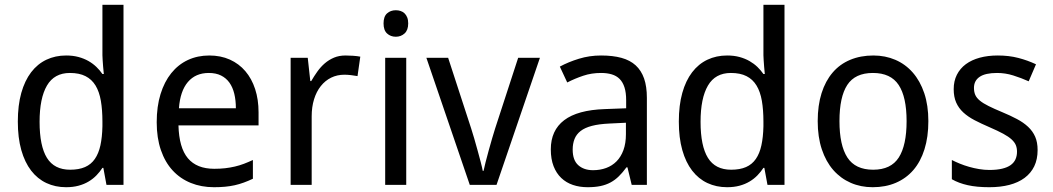

<svg xmlns="http://www.w3.org/2000/svg" viewBox="-20 -780 4443 810"><path d="M416 -71.8H412.1Q401.4 -55.2 387 -40.3Q372.6 -25.4 353.8 -14.2Q335 -2.9 311.5 3.4Q288.1 9.8 258.8 9.8Q213.4 9.8 175.8 -7.8Q138.2 -25.4 111.3 -60.3Q84.5 -95.2 69.8 -147Q55.2 -198.7 55.2 -267.1Q55.2 -335.9 69.8 -387.9Q84.5 -439.9 111.3 -475.1Q138.2 -510.3 175.8 -528.1Q213.4 -545.9 258.8 -545.9Q287.6 -545.9 311 -539.6Q334.5 -533.2 353.3 -522.5Q372.1 -511.7 386.7 -497.6Q401.4 -483.4 412.1 -467.8H418Q416.5 -484.4 415 -499.5Q414.1 -512.2 413.1 -525.6Q412.1 -539.1 412.1 -546.9V-759.8H501V0H429.2ZM275.9 -64Q313 -64 338.6 -75.2Q364.3 -86.4 380.1 -109.4Q396 -132.3 403.6 -166.7Q411.1 -201.2 412.1 -247.1V-267.1Q412.1 -316.4 405.5 -354.7Q398.9 -393.1 383.1 -419.2Q367.2 -445.3 340.8 -458.7Q314.5 -472.2 274.9 -472.2Q209 -472.2 178 -418.9Q147 -365.7 147 -266.1Q147 -164.1 178 -114Q209 -64 275.9 -64Z M882.8 9.8Q829.1 9.8 784.7 -8.3Q740.2 -26.4 708.3 -61Q676.3 -95.7 658.7 -147Q641.1 -198.2 641.1 -264.2Q641.1 -330.6 657.2 -382.8Q673.3 -435.1 702.6 -471.4Q731.9 -507.8 772.7 -526.9Q813.5 -545.9 862.8 -545.9Q911.1 -545.9 949.7 -528.6Q988.3 -511.2 1015.1 -479.7Q1042 -448.2 1056.4 -404.1Q1070.8 -359.9 1070.8 -306.2V-251H732.9Q735.4 -156.7 772.7 -112.3Q810.1 -67.9 883.8 -67.9Q908.7 -67.9 929.9 -70.3Q951.2 -72.8 970.9 -77.4Q990.7 -82 1009.3 -89.1Q1027.8 -96.2 1046.9 -105V-25.9Q1027.3 -16.6 1008.5 -9.8Q989.7 -2.9 970 1.5Q950.2 5.9 929 7.8Q907.7 9.8 882.8 9.8ZM860.8 -472.2Q805.2 -472.2 772.7 -434.1Q740.2 -396 734.9 -323.2H975.1Q975.1 -356.4 968.5 -384Q961.9 -411.6 948 -431.2Q934.1 -450.7 912.6 -461.4Q891.1 -472.2 860.8 -472.2Z M1438 -545.9Q1452.1 -545.9 1469.7 -544.7Q1487.3 -543.5 1500 -541L1488.3 -459Q1474.6 -461.4 1460.2 -463.1Q1445.8 -464.8 1433.1 -464.8Q1402.3 -464.8 1377 -452.4Q1351.6 -439.9 1333.3 -416.7Q1314.9 -393.6 1304.9 -361.1Q1294.9 -328.6 1294.9 -289.1V0H1206.1V-536.1H1278.3L1289.1 -438H1293Q1305.2 -459 1319.1 -478.5Q1333 -498 1350.3 -512.9Q1367.7 -527.8 1389.2 -536.9Q1410.6 -545.9 1438 -545.9Z M1693.8 0H1605V-536.1H1693.8ZM1598.1 -681.2Q1598.1 -710.4 1613 -723.6Q1627.9 -736.8 1649.9 -736.8Q1660.6 -736.8 1670.2 -733.6Q1679.7 -730.5 1686.8 -723.6Q1693.8 -716.8 1698 -706.3Q1702.1 -695.8 1702.1 -681.2Q1702.1 -652.8 1686.8 -638.9Q1671.4 -625 1649.9 -625Q1627.9 -625 1613 -638.7Q1598.1 -652.3 1598.1 -681.2Z M1961.9 0 1778.8 -536.1H1870.6L1967.8 -237.8Q1973.1 -221.7 1980.5 -196.3Q1987.8 -170.9 1995.1 -144.5Q2002.4 -118.2 2008.5 -94.7Q2014.6 -71.3 2016.6 -59.1H2020Q2022.5 -71.3 2028.3 -94.7Q2034.2 -118.2 2041.5 -144.5Q2048.8 -170.9 2056.2 -196.3Q2063.5 -221.7 2068.8 -237.8L2166 -536.1H2257.8L2074.7 0Z M2645 0 2627 -74.2H2623Q2606.9 -52.2 2590.8 -36.4Q2574.7 -20.5 2555.7 -10.3Q2536.6 0 2513.2 4.9Q2489.7 9.8 2459 9.8Q2425.3 9.8 2397 0.2Q2368.7 -9.3 2347.9 -29.1Q2327.1 -48.8 2315.4 -78.9Q2303.7 -108.9 2303.7 -149.9Q2303.7 -230 2360.1 -272.9Q2416.5 -315.9 2531.7 -319.8L2621.6 -323.2V-356.9Q2621.6 -389.6 2614.5 -411.6Q2607.4 -433.6 2594 -447Q2580.6 -460.4 2560.8 -466.3Q2541 -472.2 2515.6 -472.2Q2475.1 -472.2 2440.2 -460.4Q2405.3 -448.7 2373 -432.1L2341.8 -499Q2377.9 -518.6 2422.4 -532.2Q2466.8 -545.9 2515.6 -545.9Q2565.4 -545.9 2601.8 -535.9Q2638.2 -525.9 2661.9 -504.2Q2685.5 -482.4 2697.3 -448.7Q2709 -415 2709 -367.2V0ZM2481.9 -62Q2511.7 -62 2537.1 -71.3Q2562.5 -80.6 2581.1 -99.4Q2599.6 -118.2 2610.1 -146.7Q2620.6 -175.3 2620.6 -213.9V-262.2L2550.8 -258.8Q2506.8 -256.8 2477.1 -249Q2447.3 -241.2 2429.4 -227.3Q2411.6 -213.4 2403.8 -193.6Q2396 -173.8 2396 -148.9Q2396 -104 2419.7 -83Q2443.4 -62 2481.9 -62Z M3204.6 -71.8H3200.7Q3189.9 -55.2 3175.5 -40.3Q3161.1 -25.4 3142.3 -14.2Q3123.5 -2.9 3100.1 3.4Q3076.7 9.8 3047.4 9.8Q3002 9.8 2964.4 -7.8Q2926.8 -25.4 2899.9 -60.3Q2873 -95.2 2858.4 -147Q2843.8 -198.7 2843.8 -267.1Q2843.8 -335.9 2858.4 -387.9Q2873 -439.9 2899.9 -475.1Q2926.8 -510.3 2964.4 -528.1Q3002 -545.9 3047.4 -545.9Q3076.2 -545.9 3099.6 -539.6Q3123 -533.2 3141.8 -522.5Q3160.6 -511.7 3175.3 -497.6Q3189.9 -483.4 3200.7 -467.8H3206.5Q3205.1 -484.4 3203.6 -499.5Q3202.6 -512.2 3201.7 -525.6Q3200.7 -539.1 3200.7 -546.9V-759.8H3289.6V0H3217.8ZM3064.5 -64Q3101.6 -64 3127.2 -75.2Q3152.8 -86.4 3168.7 -109.4Q3184.6 -132.3 3192.1 -166.7Q3199.7 -201.2 3200.7 -247.1V-267.1Q3200.7 -316.4 3194.1 -354.7Q3187.5 -393.1 3171.6 -419.2Q3155.8 -445.3 3129.4 -458.7Q3103 -472.2 3063.5 -472.2Q2997.6 -472.2 2966.6 -418.9Q2935.5 -365.7 2935.5 -266.1Q2935.5 -164.1 2966.6 -114Q2997.6 -64 3064.5 -64Z M3896.5 -269Q3896.5 -202.1 3880.1 -150.1Q3863.8 -98.1 3833.3 -62.7Q3802.7 -27.3 3759.3 -8.8Q3715.8 9.8 3661.6 9.8Q3611.3 9.8 3568.8 -8.8Q3526.4 -27.3 3495.4 -62.7Q3464.4 -98.1 3447 -150.1Q3429.7 -202.1 3429.7 -269Q3429.7 -335.4 3446 -387Q3462.4 -438.5 3492.7 -473.9Q3522.9 -509.3 3566.7 -527.6Q3610.4 -545.9 3664.6 -545.9Q3714.8 -545.9 3757.3 -527.6Q3799.8 -509.3 3830.8 -473.9Q3861.8 -438.5 3879.2 -387Q3896.5 -335.4 3896.5 -269ZM3521.5 -269Q3521.5 -167 3554.9 -115.5Q3588.4 -64 3663.6 -64Q3738.8 -64 3771.7 -115.5Q3804.7 -167 3804.7 -269Q3804.7 -371.1 3771.2 -421.6Q3737.8 -472.2 3662.6 -472.2Q3587.4 -472.2 3554.4 -421.6Q3521.5 -371.1 3521.5 -269Z M4357.4 -147Q4357.4 -107.9 4343.3 -78.6Q4329.1 -49.3 4302.5 -29.5Q4275.9 -9.8 4238.3 0Q4200.7 9.8 4153.8 9.8Q4100.6 9.8 4062.5 1.2Q4024.4 -7.3 3995.6 -23.9V-105Q4010.7 -97.2 4029.3 -89.6Q4047.9 -82 4068.4 -76.2Q4088.9 -70.3 4110.6 -66.7Q4132.3 -63 4153.8 -63Q4185.5 -63 4207.8 -68.4Q4230 -73.7 4243.9 -83.7Q4257.8 -93.8 4264.2 -108.2Q4270.5 -122.6 4270.5 -140.1Q4270.5 -155.3 4265.6 -167.5Q4260.7 -179.7 4247.8 -191.7Q4234.9 -203.6 4212.4 -215.8Q4189.9 -228 4154.8 -243.2Q4119.6 -258.3 4091.6 -272.9Q4063.5 -287.6 4043.9 -305.7Q4024.4 -323.7 4013.9 -347.4Q4003.4 -371.1 4003.4 -403.8Q4003.4 -438 4016.8 -464.6Q4030.3 -491.2 4054.7 -509.3Q4079.1 -527.3 4113.3 -536.6Q4147.5 -545.9 4189.5 -545.9Q4236.8 -545.9 4276.1 -535.6Q4315.4 -525.4 4350.6 -508.8L4319.8 -437Q4288.1 -451.2 4254.6 -461.7Q4221.2 -472.2 4186.5 -472.2Q4136.7 -472.2 4112.8 -455.8Q4088.9 -439.5 4088.9 -409.2Q4088.9 -392.1 4094.5 -379.4Q4100.1 -366.7 4113.8 -355.5Q4127.4 -344.2 4150.4 -332.8Q4173.3 -321.3 4207.5 -307.1Q4242.7 -292.5 4270.3 -277.8Q4297.9 -263.2 4317.4 -244.9Q4336.9 -226.6 4347.2 -203.1Q4357.4 -179.7 4357.4 -147Z"/></svg>

Font: Puppies Kittens
Style: Regular
Weight: 400
Foundry: Ascender Corporation and Peter Mawhorter
Version: Version 0.1